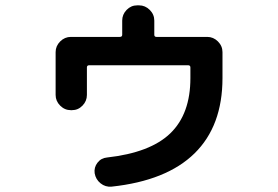

<svg xmlns="http://www.w3.org/2000/svg" viewBox="-20 -658 1040 718"><path d="M245 -246Q222 -246 205 -263Q188 -280 188 -303V-463Q188 -486 205 -503Q222 -520 245 -520H428Q437 -520 437 -528V-581Q437 -604 453.5 -621Q470 -638 493 -638H500Q523 -638 540 -621Q557 -604 557 -581V-528Q557 -520 565 -520H755Q778 -520 795 -503Q812 -486 812 -463V-366Q812 -187 707.5 -84.5Q603 18 397 40Q374 42 356 27.5Q338 13 334 -10Q331 -32 344.5 -49.5Q358 -67 380 -69Q542 -87 617 -159.5Q692 -232 692 -366V-406Q692 -414 683 -414H314Q305 -414 305 -406V-303Q305 -280 288.5 -263Q272 -246 249 -246Z"/></svg>

Font: Rounded Mplus 1c Bold
Style: Bold
Weight: 700
Version: Version 1.059.20150529